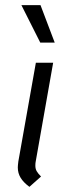

<svg xmlns="http://www.w3.org/2000/svg" viewBox="-20 -713 275 744"><path d="M49 -64Q49 -71 51 -87L119 -470H186L118 -85Q117 -80 117 -71Q117 -59 122 -50Q127 -41 139 -29L94 11Q71 -6 60 -24Q49 -42 49 -64ZM63 -693H137L192 -548H136Z"/></svg>

Font: KoHo
Style: Italic
Weight: 400
Italic angle: -10°
Designer: Cadson Demak & Katatrad Team
Foundry: Cadson Demak Co.,Ltd.
Version: Version 1.000